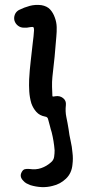

<svg xmlns="http://www.w3.org/2000/svg" viewBox="-20 -679 355 784"><path d="M194 -286Q197 -284 199.5 -285Q202 -286 206 -286Q224 -289 237.5 -278.5Q251 -268 249 -250Q246 -224 251 -200.5Q256 -177 260 -152Q263 -127 268.5 -103.5Q274 -80 276 -55Q279 -32 276 -8Q273 28 249.5 50.5Q226 73 195 80Q173 86 150 85Q127 84 104 77Q96 74 88.5 70Q81 66 75 59Q58 42 69 23Q74 14 81 12Q88 10 101 11Q126 15 148 7.5Q170 0 188 -16Q199 -25 201 -38.5Q203 -52 203 -65Q200 -103 191 -139Q187 -151 184 -164Q181 -177 177 -190Q175 -202 164 -203Q142 -207 128.5 -222Q115 -237 108 -257Q101 -281 99.5 -305.5Q98 -330 99 -355Q101 -393 105.5 -430.5Q110 -468 114 -506Q116 -519 117 -531Q118 -543 119 -556Q119 -566 116 -568Q113 -570 102 -568Q90 -565 77 -566Q64 -566 53.5 -574Q43 -582 39 -595Q36 -607 40.5 -619Q45 -631 57 -638Q79 -649 101.5 -655Q124 -661 149 -658Q172 -654 184.5 -640.5Q197 -627 204 -607Q211 -588 211.5 -568.5Q212 -549 210 -529Q207 -489 203 -447.5Q199 -406 194 -365Q192 -345 192.5 -325Q193 -305 194 -286Z"/></svg>

Font: Delicious Handrawn
Style: Regular
Weight: 400
Designer: Agung Rohmat
Foundry: Agung Rohmat
Version: Version 1.002; ttfautohint (v1.8.4.7-5d5b);gftools[0.9.27]